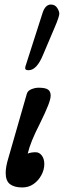

<svg xmlns="http://www.w3.org/2000/svg" viewBox="-20 -811 281 845"><path d="M78 14Q43 14 24 -0.5Q5 -15 5 -50Q5 -77 17 -116L98 -398Q102 -412 118.5 -418.5Q135 -425 150 -425Q179 -425 191 -417Q203 -409 203 -390Q203 -376 192 -347.5Q181 -319 155 -266Q134 -225 121 -193Q108 -161 102 -135Q116 -141 137 -141Q153 -141 164 -126.5Q175 -112 175 -89Q175 -64 162 -40Q149 -16 127.5 -1Q106 14 78 14ZM106 -502Q91 -502 91 -510Q91 -516 92 -519L167 -753Q179 -791 204 -791Q222 -791 231.5 -776.5Q241 -762 241 -750Q241 -745 236 -729.5Q231 -714 218 -684L170 -571Q142 -502 106 -502Z"/></svg>

Font: Junicode
Style: Bold Italic
Weight: 700
Italic angle: -11°
Designer: Peter S. Baker
Version: Version 2.100; ttfautohint (v1.8.4)